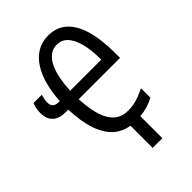

<svg xmlns="http://www.w3.org/2000/svg" viewBox="-261 -841 1149 1149"><g transform="rotate(-45 313.5 -266.0)"><path d="M367 -725Q436 -725 482.5 -684.5Q529 -644 553 -563.5Q577 -483 577 -363V-326H227Q231 -242 249 -184.5Q267 -127 301.5 -97.5Q336 -68 388 -68Q414 -68 437.5 -72.5Q461 -77 485 -86Q509 -95 537 -109V-29Q509 -14 478.5 -5Q448 4 416 7V193H334V5Q273 -4 230.5 -44.5Q188 -85 165 -156Q142 -227 139 -326H117Q63 -326 34.5 -352.5Q6 -379 6 -429Q6 -446 9.5 -466Q13 -486 20 -501H90Q86 -488 83 -474Q80 -460 80 -444Q80 -420 93 -409Q106 -398 131 -398H139Q143 -467 158.5 -526Q174 -585 202.5 -630Q231 -675 272 -700Q313 -725 367 -725ZM365 -650Q330 -650 304.5 -629.5Q279 -609 262.5 -574Q246 -539 237.5 -493.5Q229 -448 227 -398H490Q490 -481 475 -537Q460 -593 432.5 -621.5Q405 -650 365 -650Z"/></g></svg>

Font: Noto Sans ExtraCondensed
Style: Regular
Weight: 400
Width: 2
Designer: Monotype Design Team
Foundry: Monotype Imaging Inc.
Version: Version 2.013